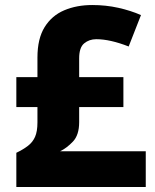

<svg xmlns="http://www.w3.org/2000/svg" viewBox="-20 -744 618 764"><path d="M347 -724Q401 -724 450.5 -713Q500 -702 541 -684L492 -559Q418 -588 363 -588Q335 -588 315 -571.5Q295 -555 295 -512V-437H471V-318H295V-258Q295 -207 270.5 -181Q246 -155 219 -142H560V0H45V-136Q72 -149 91 -163.5Q110 -178 119.5 -199.5Q129 -221 129 -257V-318H45V-437H129V-515Q129 -590 157.5 -636Q186 -682 235.5 -703Q285 -724 347 -724Z"/></svg>

Font: Noto Sans Malayalam ExtraBold
Style: Regular
Weight: 800
Designer: Jelle Bosma - Monotype Design Team
Foundry: Monotype Imaging Inc.
Version: Version 2.104; ttfautohint (v1.8.4.7-5d5b)